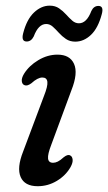

<svg xmlns="http://www.w3.org/2000/svg" viewBox="-20 -650 383 680"><path d="M168 -73.5Q176 -73.5 184.8 -77.8Q193.5 -82 205.5 -93Q220 -104.5 228.5 -99.5Q236 -96 237.2 -85Q238.5 -74 230 -58.5Q213 -28.5 181.5 -9.5Q150 9.5 113.5 9.5Q67.5 9.5 53.2 -23Q39 -55.5 62 -113.5L135.5 -309.5Q149.5 -344.5 147.8 -360Q146 -375.5 130 -375.5Q113.5 -375.5 91 -355Q76 -344 66.5 -348.5Q58.5 -351.5 57.2 -362.5Q56 -373.5 65 -388.5Q83 -417.5 115.8 -437Q148.5 -456.5 183.5 -456.5Q227.5 -456.5 242.2 -423.8Q257 -391 233 -330.5L161.5 -137Q148.5 -103.5 150.2 -88.5Q152 -73.5 168 -73.5ZM246.5 -502.5Q227.5 -502.5 213.5 -512Q199.5 -521.5 188.5 -533.8Q177.5 -546 167 -555.5Q156.5 -565 143.5 -565Q116 -565 99.5 -521Q90.5 -503 74.5 -503Q54.5 -503 62 -532Q74.5 -581 100.2 -605.5Q126 -630 156 -630Q175.5 -630 189.2 -620.5Q203 -611 214 -598.8Q225 -586.5 235.8 -577Q246.5 -567.5 259.5 -567.5Q287 -567.5 303.5 -611Q312 -629 328.5 -629Q348.5 -629 340.5 -600Q327.5 -550.5 302.2 -526.5Q277 -502.5 246.5 -502.5Z"/></svg>

Font: Fraunces 72pt S100
Style: Italic
Weight: 400
Italic angle: -16°
Version: Version 1.000; ttfautohint (v1.8.3)